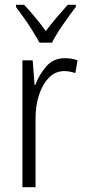

<svg xmlns="http://www.w3.org/2000/svg" viewBox="-20 -785 356 805"><path d="M252 -541Q265 -541 279 -539Q293 -537 305 -532L296 -479Q286 -482 274 -484.5Q262 -487 249 -487Q212 -487 184.5 -458.5Q157 -430 142.5 -383.5Q128 -337 129 -282V0H74V-532H117L125 -429H128Q144 -472 174 -506.5Q204 -541 252 -541ZM146 -606Q133 -629 116 -656.5Q99 -684 80.5 -710Q62 -736 47 -756V-765H81Q102 -743 126.5 -713.5Q151 -684 172 -655Q195 -685 216.5 -710.5Q238 -736 264 -765H298V-756Q274 -725 244.5 -682.5Q215 -640 198 -606Z"/></svg>

Font: Noto Sans Condensed Light
Style: Regular
Weight: 300
Width: 3
Designer: Monotype Design Team
Foundry: Monotype Imaging Inc.
Version: Version 2.013; ttfautohint (v1.8.4.7-5d5b)